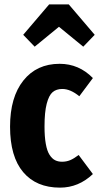

<svg xmlns="http://www.w3.org/2000/svg" viewBox="-20 -839 452 876"><path d="M138.2 -626 85.9 -680.2 204.1 -818.8H293.9L412.1 -680.2L359.9 -626L249 -716.8ZM252 -547.9Q340.3 -547.9 403.8 -482.9L341.8 -399.9Q301.3 -433.1 264.2 -433.1Q237.3 -433.1 220.2 -418.7Q203.1 -404.3 193.1 -365.7Q183.1 -327.1 183.1 -262.2Q183.1 -214.8 189 -182.4Q194.8 -149.9 206.1 -132.6Q217.3 -115.2 231 -108.2Q244.6 -101.1 263.2 -101.1Q283.2 -101.1 300 -108.2Q316.9 -115.2 338.9 -131.8L403.8 -44.9Q338.4 17.1 253.9 17.1Q145.5 17.1 85.7 -53.7Q25.9 -124.5 25.9 -261.2Q25.9 -395.5 86.7 -471.7Q147.5 -547.9 252 -547.9Z"/></svg>

Font: Fira Sans Compressed
Style: Bold
Weight: 700
Width: 1
Designer: Carrois Corporate & Edenspiekermann AG
Foundry: Carrois Corporate GbR & Edenspiekermann AG
Version: Version 4.203;PS 004.203;hotconv 1.0.88;makeotf.lib2.5.64775